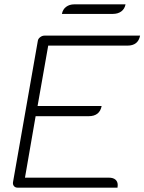

<svg xmlns="http://www.w3.org/2000/svg" viewBox="-20 -864 665 884"><path d="M154 -675Q155 -685 164.5 -692.5Q174 -700 185 -700H625Q616 -654 567 -654H202L153 -376H448Q439 -329 388 -329H144L95 -46H481Q501 -46 511.5 -37Q522 -28 522 -12Q522 -4 521 0H61Q50 0 44 -7.5Q38 -15 40 -26ZM322 -844H558Q554 -823 538.5 -811.5Q523 -800 500 -800H265Q269 -821 284.5 -832.5Q300 -844 322 -844Z"/></svg>

Font: K2D Thin
Style: Italic
Weight: 100
Italic angle: -10°
Designer: Katatrad Aksorn Co.,Ltd.
Foundry: Cadson Demak Co.,Ltd.
Version: Version 1.000; ttfautohint (v1.6)